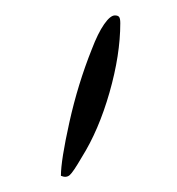

<svg xmlns="http://www.w3.org/2000/svg" viewBox="-20 -774 230 249"><path d="M99 -710Q107 -731 115 -742.5Q123 -754 129 -754Q133 -754 134.5 -752Q136 -750 136 -744Q136 -703 122 -654Q108 -605 86 -570Q75 -551 70.5 -547Q66 -543 59 -546Q59 -566 70 -615.5Q81 -665 99 -710Z"/></svg>

Font: Amatic SC
Style: Regular
Weight: 400
Designer: Multiple Designers
Foundry: Vernon Adams
Version: Version 2.505